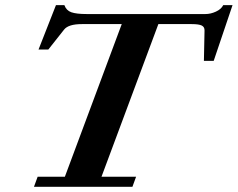

<svg xmlns="http://www.w3.org/2000/svg" viewBox="-20 -717 913 737"><path d="M110.4 0 124.5 -38.6H229L447.3 -624.5H294.4Q242.7 -624.5 226.1 -603.5L165.5 -526.9H127.9L194.8 -697.3H227.1Q234.4 -676.8 253.9 -669.9Q273.4 -663.1 313 -663.1H768.6Q788.6 -663.1 808.8 -672.4Q829.1 -681.6 836.9 -697.3H872.6L800.3 -483.4H762.7L765.1 -599.6Q765.6 -613.3 754.6 -618.9Q743.7 -624.5 715.8 -624.5H587.9L369.6 -38.6H502.4L488.3 0Z"/></svg>

Font: Elstob 8pt
Style: Bold Italic
Weight: 700
Italic angle: -20°
Designer: Peter S. Baker
Version: Version 1.015